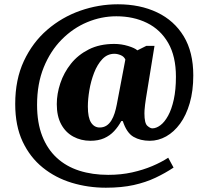

<svg xmlns="http://www.w3.org/2000/svg" viewBox="-20 -734 961 896"><path d="M474 142Q391 142 315 119Q239 96 179.5 48Q120 0 85.5 -73.5Q51 -147 51 -249Q51 -363 91.5 -449.5Q132 -536 200.5 -595Q269 -654 354.5 -684Q440 -714 530 -714Q634 -714 713.5 -676Q793 -638 837.5 -564.5Q882 -491 882 -382Q882 -310 865.5 -253Q849 -196 820.5 -157Q792 -118 755.5 -97.5Q719 -77 679 -77Q635 -77 603 -95.5Q571 -114 553 -169H546Q532 -143 512.5 -122Q493 -101 466 -89Q439 -77 402 -77Q358 -77 322 -96.5Q286 -116 265.5 -154Q245 -192 245 -248Q245 -296 261.5 -345.5Q278 -395 311 -436.5Q344 -478 394.5 -503.5Q445 -529 513 -529Q546 -529 577.5 -519.5Q609 -510 621 -499L663 -520H701L661 -274Q659 -260 657 -245.5Q655 -231 654.5 -220Q654 -209 654 -205Q654 -159 667.5 -147Q681 -135 691 -135Q709 -135 728.5 -149.5Q748 -164 764.5 -194Q781 -224 791 -269.5Q801 -315 801 -376Q801 -471 765 -533.5Q729 -596 666 -627Q603 -658 523 -658Q453 -658 387 -630.5Q321 -603 268 -549.5Q215 -496 184 -419.5Q153 -343 153 -245Q153 -161 177 -99.5Q201 -38 245 2.5Q289 43 350 62.5Q411 82 485 82Q545 82 596.5 70.5Q648 59 690.5 41Q733 23 765 2L790 48Q751 74 705.5 95.5Q660 117 604 129.5Q548 142 474 142ZM445 -139Q463 -139 476.5 -147.5Q490 -156 499.5 -171.5Q509 -187 515 -206Q521 -225 525 -246L565 -456Q559 -470 543.5 -476.5Q528 -483 514 -483Q481 -483 457.5 -458Q434 -433 419 -394Q404 -355 397 -313Q390 -271 390 -237Q390 -185 405 -162Q420 -139 445 -139Z"/></svg>

Font: Noto Serif Gujarati Black
Style: Regular
Weight: 900
Version: Version 2.102